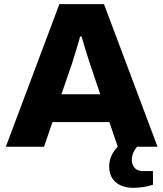

<svg xmlns="http://www.w3.org/2000/svg" viewBox="-20 -707 787 925"><path d="M8 0H192L233 -119H507L547 -1C526 23 506 52 506 95C506 171 565 198 622 198C651 198 689 193 717 183V117H666C631 117 615 91 615 62C615 40 626 16 641 0H739L481 -687H266ZM276 -253 326 -398C337 -434 356 -493 366 -531H373C384 -492 404 -427 414 -398L463 -253Z"/></svg>

Font: Archivo ExtraBold
Style: Regular
Weight: 800
Designer: Hector Gatti
Foundry: Omnibus-Type
Version: Version 2.001